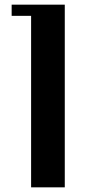

<svg xmlns="http://www.w3.org/2000/svg" viewBox="-20 -804 368 824"><path d="M113.5 -736H30V-784H258V0H113.5Z"/></svg>

Font: Facade Sud
Style: Regular
Weight: 100
Designer: Éléonore Fines
Foundry: Velvetyne Type Foundry
Version: Version 1.001;Glyphs 3.2 (3202)